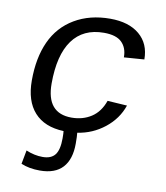

<svg xmlns="http://www.w3.org/2000/svg" viewBox="-83 -608 767 885"><g transform="rotate(10 300.0 -165.0)"><path d="M54.7 -195.3Q54.7 -301.3 89.6 -377.7Q124.5 -454.1 195.6 -496.1Q266.6 -538.1 361.8 -538.1Q449.2 -538.1 499 -496.1Q548.8 -454.1 548.8 -380.4L454.1 -373.5V-375Q454.1 -418 428.2 -443.6Q402.3 -469.2 344.7 -469.2Q247.6 -469.2 197.3 -399.9Q147 -330.6 147 -196.8Q147 -58.1 264.2 -58.1Q316.9 -58.1 356.7 -84Q396.5 -109.9 415 -163.1L506.8 -157.2Q484.9 -92.8 429 -48.6Q373 -4.4 302.7 5.9Q304.7 20.5 304.7 57.1Q304.7 130.4 269.3 168.9Q233.9 207.5 162.6 207.5Q112.8 207.5 74.7 191.4L86.9 127Q126 143.6 164.6 143.6Q204.6 143.6 222.7 120.1Q240.7 96.7 240.7 43.9Q240.7 18.1 239.3 9.3Q149.4 5.9 102.1 -46.6Q54.7 -99.1 54.7 -195.3Z"/></g></svg>

Font: Liberation Mono
Style: Italic
Weight: 400
Italic angle: -12°
Monospace: yes
Designer: Steve Matteson
Foundry: Ascender Corporation
Version: Version 2.1.5